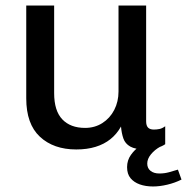

<svg xmlns="http://www.w3.org/2000/svg" viewBox="-20 -531 677 695"><path d="M256 10Q174 10 124.5 -36Q75 -82 75 -175V-511H176V-194Q176 -130 205.5 -99Q235 -68 288 -68Q323 -68 350.5 -85.5Q378 -103 393.5 -133Q409 -163 409 -200V-511H509V-92Q509 -76 516 -69Q523 -62 537 -62Q547 -62 557 -64Q567 -66 578 -74V-9Q565 0 545.5 5Q526 10 506 10Q470 10 451.5 -0.5Q433 -11 426.5 -30Q420 -49 418 -73Q403 -46 380 -27.5Q357 -9 326 0.5Q295 10 256 10ZM534 144Q507 144 486 136.5Q465 129 452.5 114Q440 99 440 74Q440 49 454 29.5Q468 10 484 0H560Q540 11 526.5 27.5Q513 44 513 61Q513 78 525 87.5Q537 97 557 97Q575 97 591.5 92.5Q608 88 624 83L637 119Q613 131 585.5 137.5Q558 144 534 144Z"/></svg>

Font: Chivo Mono Medium
Style: Regular
Weight: 400
Monospace: yes
Version: Version 1.008